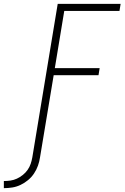

<svg xmlns="http://www.w3.org/2000/svg" viewBox="-131 -755 651 998"><path d="M-111 223V186Q-94 186 -76.5 183.5Q-59 181 -43 173.5Q-27 166 -12.5 154.5Q2 143 12.5 128Q23 113 28.5 96.5Q34 80 37 63L169 -735H496L490 -698H203L154 -401H387L381 -364H148L77 63Q74 84 66.5 105.5Q59 127 46 146.5Q33 166 15 181Q-3 196 -24 206Q-45 216 -67 219.5Q-89 223 -111 223Z"/></svg>

Font: Iosevka SS18 Extralight
Style: Italic
Weight: 200
Italic angle: -9°
Monospace: yes
Designer: Belleve Invis
Foundry: Belleve Invis
Version: Version 25.1.1; ttfautohint (v1.8.4)